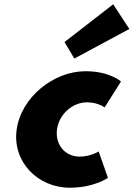

<svg xmlns="http://www.w3.org/2000/svg" viewBox="-20 -860 623 895"><path d="M280.8 -664 326.4 -587 583 -725 507.6 -840ZM384.8 -383C437.8 -383 467.5 -359 467.5 -359L543.9 -480C543.9 -480 492.4 -528 378.4 -528C229.4 -528 77.9 -406 57.5 -255C37.2 -105 157 15 305 15C419 15 483.2 -31 483.2 -31L439.8 -154C439.8 -154 403.6 -130 350.6 -130C283.6 -130 236.1 -186 245.7 -257C255.2 -327 317.8 -383 384.8 -383Z"/></svg>

Font: Hussar Techniczny
Style: Bold 
Weight: 700
Foundry: Cannot Into Space Fonts
Version: Version 0.77